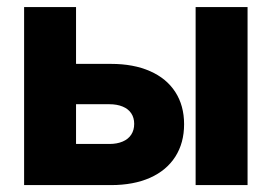

<svg xmlns="http://www.w3.org/2000/svg" viewBox="-20 -536 787 556"><path d="M301.6 -351Q366.8 -351 414.6 -329.9Q462.3 -308.9 487.7 -269.5Q513.1 -230.1 513.1 -176.3Q513.1 -122.1 487.7 -82.3Q462.3 -42.5 414.6 -21.2Q366.8 0 301.6 0H49.8V-515.6H200.2V-119.1H296.6Q318.9 -119.1 335.2 -126.1Q351.5 -133 360 -146.1Q368.6 -159.2 368.6 -177.4Q368.6 -195.1 360 -207.9Q351.5 -220.7 335.2 -227.4Q318.9 -234.2 296.6 -234.2H146.1V-351ZM546.5 -515.6H696.9V0H546.5Z"/></svg>

Font: Intratopia Thin
Style: Regular
Weight: 100
Designer: Rasmus Andersson
Foundry: rsms
Version: Version 3.000;Glyphs 3.2.3 (3260)